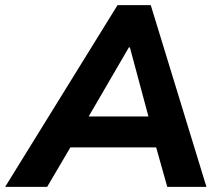

<svg xmlns="http://www.w3.org/2000/svg" viewBox="-71 -725 850 745"><path d="M0 0ZM-51 0 385 -705H514L730 0H578L535 -153H202L112 0ZM429 -541 273 -273H505L433 -541Z"/></svg>

Font: Winston
Style: Bold Italic
Weight: 700
Italic angle: -9°
Designer: Original fonts by Vernon Adams / Changes by Cristiano Sobral
Foundry: Original fonts by Vernon Adams / Changes by Cristiano Sobral
Version: Version 2.503;July 17, 2020;FontCreator 13.0.0.2655 64-bit